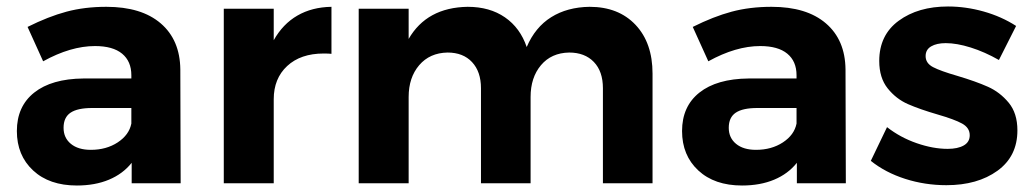

<svg xmlns="http://www.w3.org/2000/svg" viewBox="-20 -565 3186 592"><path d="M386 0V-63Q359 -29 316 -11Q273 7 217 7Q132 7 82 -39.5Q32 -86 32 -161Q32 -237 85.5 -279.5Q139 -322 237 -323H385V-333Q385 -376 356.5 -399.5Q328 -423 273 -423Q198 -423 113 -376L65 -482Q129 -514 185 -529Q241 -544 308 -544Q416 -544 475.5 -493Q535 -442 536 -351L537 0ZM385 -184V-232H264Q219 -232 197.5 -217.5Q176 -203 176 -171Q176 -140 198.5 -121.5Q221 -103 260 -103Q308 -103 343 -126Q378 -149 385 -184Z M1002 -544V-399Q994 -400 978 -400Q907 -400 865.5 -361.5Q824 -323 824 -259V0H670V-538H824V-441Q852 -491 897 -517Q942 -543 1002 -544Z M1992 -338V0H1839V-293Q1839 -345 1811 -374Q1783 -403 1735 -403Q1680 -402 1648 -364Q1616 -326 1616 -266V0H1463V-293Q1463 -344 1435.5 -373.5Q1408 -403 1360 -403Q1305 -402 1272.5 -364Q1240 -326 1240 -266V0H1086V-538H1240V-445Q1296 -542 1422 -544Q1490 -544 1537 -511.5Q1584 -479 1604 -420Q1630 -481 1679.5 -512Q1729 -543 1798 -544Q1887 -544 1939.5 -488.5Q1992 -433 1992 -338Z M2437 0V-63Q2410 -29 2367 -11Q2324 7 2268 7Q2183 7 2133 -39.5Q2083 -86 2083 -161Q2083 -237 2136.5 -279.5Q2190 -322 2288 -323H2436V-333Q2436 -376 2407.5 -399.5Q2379 -423 2324 -423Q2249 -423 2164 -376L2116 -482Q2180 -514 2236 -529Q2292 -544 2359 -544Q2467 -544 2526.5 -493Q2586 -442 2587 -351L2588 0ZM2436 -184V-232H2315Q2270 -232 2248.5 -217.5Q2227 -203 2227 -171Q2227 -140 2249.5 -121.5Q2272 -103 2311 -103Q2359 -103 2394 -126Q2429 -149 2436 -184Z M2896 -432Q2868 -432 2851 -422Q2834 -412 2834 -392Q2834 -370 2857 -358Q2880 -346 2932 -331Q2989 -314 3026 -297.5Q3063 -281 3090 -248.5Q3117 -216 3117 -163Q3117 -83 3055.5 -38.5Q2994 6 2898 6Q2832 6 2771 -13.5Q2710 -33 2665 -69L2715 -173Q2756 -141 2806.5 -123.5Q2857 -106 2902 -106Q2933 -106 2951.5 -116.5Q2970 -127 2970 -148Q2970 -171 2946.5 -184Q2923 -197 2871 -212Q2816 -228 2779.5 -244Q2743 -260 2717 -292.5Q2691 -325 2691 -377Q2691 -457 2751 -501Q2811 -545 2903 -545Q2958 -545 3013 -529.5Q3068 -514 3113 -485L3060 -380Q3016 -405 2973 -418.5Q2930 -432 2896 -432Z"/></svg>

Font: Montserrat arm2 SemiBold
Style: Regular
Weight: 600
Designer: Julieta Ulanovsky
Foundry: Julieta Ulanovsky
Version: Version 6.000